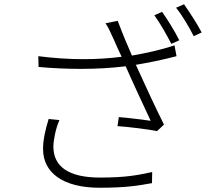

<svg xmlns="http://www.w3.org/2000/svg" viewBox="-20 -837 996 892"><path d="M206 -284.1C190 -233 180 -185.7 180 -144.9C180 -33.7 273.8 35.2 442.8 35.2C568.9 35.2 623.9 24.9 686.1 13.8L687.1 -38C620 -23.1 565 -12.1 443.9 -12.1C297.9 -12.1 228 -63.9 228 -155.9C228 -185 239 -241.1 256 -279.1ZM790.8 -626.1C723 -604 655.9 -589.8 593 -578.8C571 -630 554 -668 527 -740.1L470.2 -729C484 -708.1 491.1 -692.1 507.1 -657C521 -625 532 -600.1 545.1 -573.2C490.1 -566.1 430 -562.1 366.1 -562.1C299 -562.1 228 -567.1 158 -576L159.1 -525.9C225.1 -519.9 291.9 -517 355.8 -517C427.9 -517 497.9 -521 563.9 -529.1C593 -462 649.1 -342 680 -275.9C644.9 -280.9 571 -290.1 532 -293L525.9 -251.1C582 -247.2 675.8 -235.1 709.9 -228L741.8 -258.2C699.9 -341.3 643.1 -465.9 611.2 -535.9C670.1 -545.8 735.1 -558.9 800.1 -576ZM697.1 -766C724.1 -729 756.7 -671.2 775.9 -633.2L812.9 -649.9C793 -690.7 757.1 -747.9 733 -782ZM797.9 -801.1C827.1 -765.3 858 -712 880 -669L916.9 -686.1C897.7 -724.1 859.7 -782 834.9 -817.1Z"/></svg>

Font: Karasuma Gothic
Style: Light
Weight: 300
Designer: Rasmus Andersson / Ryoko Nishizuka
Foundry: rsms
Version: Version 1.00